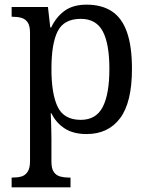

<svg xmlns="http://www.w3.org/2000/svg" viewBox="-20 -566 629 825"><path d="M30 239V197H34Q55 197 71.5 192.5Q88 188 98.5 172.5Q109 157 109 127V-425Q109 -456 98.5 -470.5Q88 -485 71.5 -489.5Q55 -494 34 -494H30V-536H186L196 -448H200Q221 -493 257.5 -519.5Q294 -546 352 -546Q417 -546 460.5 -517.5Q504 -489 525.5 -428Q547 -367 547 -270Q547 -126 496 -58Q445 10 352 10Q295 10 258 -14Q221 -38 201 -79H198Q199 -62 199.5 -41.5Q200 -21 200.5 -1.5Q201 18 201 34V129Q201 159 211.5 173.5Q222 188 239 192.5Q256 197 275 197H283V239ZM327 -51Q393 -51 421.5 -106.5Q450 -162 450 -270Q450 -378 421.5 -431.5Q393 -485 327 -485Q255 -485 228 -432Q201 -379 201 -270Q201 -162 228 -106.5Q255 -51 327 -51Z"/></svg>

Font: Noto Serif SemiCondensed
Style: Regular
Weight: 400
Width: 4
Designer: Monotype Design Team
Foundry: Monotype Imaging Inc.
Version: Version 2.013